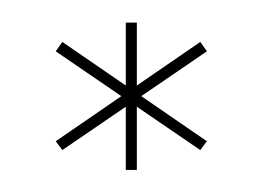

<svg xmlns="http://www.w3.org/2000/svg" viewBox="-20 -762 242 174"><path d="M161.5 -626 167.5 -634 36.5 -724 30.5 -715.5ZM36.5 -626 167.5 -715.5 161.5 -724 30.5 -634ZM94 -608H104V-741.5H94Z"/></svg>

Font: Anybody UltraCondensed Thin Thin
Style: Regular
Weight: 250
Version: Version 1.111